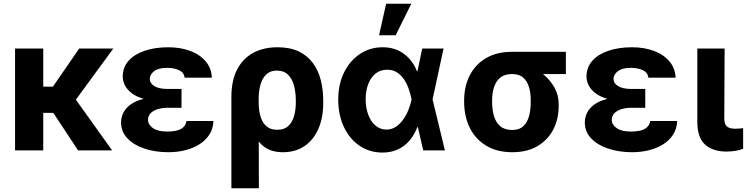

<svg xmlns="http://www.w3.org/2000/svg" viewBox="-20 -806 4008 1029"><path d="M211.7 -545.9V0H60.7V-545.9ZM587.3 -545.9 335 -201.2H185.5L173.8 -341.4H263.5L404.5 -545.9ZM398.4 0 253.9 -219.1 370.1 -294.9 580.9 0Z M843.3 -285.9H952.8V-228.3H876.1Q849.5 -228.3 826 -221.2Q802.4 -214.2 788 -200Q773.6 -185.8 773.3 -163.5Q773.4 -138.1 799.7 -119.5Q825.9 -100.9 875.1 -101Q925.6 -100.9 950.6 -115.2Q975.6 -129.6 979.4 -157.4H1123.9Q1122.3 -116.2 1102.2 -84.9Q1082.2 -53.6 1048.7 -32.6Q1015.2 -11.5 972.7 -0.9Q930.1 9.8 882.9 9.8Q811.5 9.8 754 -9.6Q696.4 -28.9 662.8 -64.5Q629.3 -100 628.8 -148.6Q628.8 -177.6 641.5 -202.5Q654.1 -227.3 680 -246Q706 -264.7 746.5 -275.3Q787.1 -285.9 843.3 -285.9ZM952.8 -264.6H843.3Q790.7 -264.6 752 -275.6Q713.3 -286.5 688 -305.1Q662.8 -323.6 650.4 -347Q638.1 -370.4 637.8 -395.1Q638.1 -445.9 669.6 -480.9Q701.2 -515.9 756.2 -534.3Q811.3 -552.7 882.1 -552.7Q946.7 -552.7 998.6 -533.5Q1050.5 -514.3 1081.8 -477.8Q1113.1 -441.4 1115.5 -389.8H969.6Q966.4 -416.9 940.6 -429.5Q914.7 -442.2 874.5 -442.4Q829.5 -442.2 806.3 -424.7Q783.1 -407.1 782.5 -383.4Q783.1 -359.1 807.6 -344.3Q832 -329.5 876.1 -329.3H952.8Z M1220.1 203.1V-288.5Q1220.4 -374.2 1250.7 -433.2Q1281 -492.1 1336.5 -522.4Q1392 -552.7 1467.4 -552.7Q1534.6 -552.7 1581.3 -530.2Q1628 -507.6 1657 -468.2Q1685.9 -428.7 1699.1 -377Q1712.3 -325.3 1712.3 -266.8V-257Q1712.8 -176.9 1686.9 -116.8Q1660.9 -56.8 1612.6 -23.5Q1564.3 9.8 1496.5 9.8Q1433.1 9.8 1393.9 -20.8Q1354.8 -51.5 1333 -106.2Q1311.1 -160.9 1298.8 -233L1366.2 -257.8Q1366.2 -233 1370.3 -207.1Q1374.3 -181.2 1385.1 -159.3Q1395.9 -137.3 1415.5 -123.9Q1435.1 -110.5 1465.6 -110.5Q1505 -110.5 1526.7 -132.3Q1548.3 -154 1557 -187.7Q1565.7 -221.5 1565.4 -257V-266.8Q1565.4 -310.4 1555.8 -346.9Q1546.1 -383.4 1523.8 -405.6Q1501.5 -427.7 1463.3 -427.7Q1428 -427.7 1406.5 -406.7Q1385 -385.7 1375.5 -350.8Q1366 -315.9 1366.2 -274.2L1367.4 203.1Z M2028.5 11.7Q1959.9 11 1906.6 -25.1Q1853.4 -61.3 1823.2 -125.3Q1793.1 -189.4 1792.6 -272.5Q1793.1 -355.9 1824.5 -418.8Q1856 -481.8 1909.8 -517.3Q1963.7 -552.7 2030.5 -552.7Q2096.9 -552.7 2144.3 -517.8Q2191.8 -482.8 2214.5 -424.4H2260.5L2297.9 -274.4L2364.5 0H2248.2L2185.5 -274.4Q2180.2 -301.5 2170.6 -329.2Q2161 -356.8 2145.6 -380.1Q2130.1 -403.3 2107.8 -417.9Q2085.5 -432.4 2055.1 -432.4Q2019.1 -432.4 1993.3 -412.1Q1967.5 -391.7 1953.7 -356Q1939.8 -320.3 1939.8 -273.8Q1939.8 -227.1 1953.9 -190.3Q1967.9 -153.6 1992.9 -132.7Q2018 -111.7 2050.8 -111.5Q2079.2 -111.5 2101.7 -126.6Q2124.2 -141.7 2141.2 -165.8Q2158.1 -189.9 2169.2 -217.9Q2180.3 -245.8 2185.5 -271.5L2242.8 -545.9H2357.2L2297.9 -271.5L2260.5 -124.2H2216.4Q2202 -85.5 2176.6 -54.8Q2151.2 -24 2114.6 -6.2Q2077.9 11.7 2028.5 11.7ZM2011.5 -617 2049.4 -785.9H2184.2L2100.6 -617Z M2467.5 -258.8V-269.5Q2467.8 -343.4 2497.5 -401.8Q2527.1 -460.3 2584.6 -494.3Q2642 -528.3 2724.5 -528.3Q2736 -521.9 2746.6 -505.7Q2757.1 -489.6 2774.2 -472.8Q2791.2 -456 2821.6 -446.5Q2860.4 -433.9 2895.3 -404.7Q2930.2 -375.5 2952.3 -335.3Q2974.4 -295.1 2974.1 -249V-238.3Q2974.4 -168.7 2945.4 -112.4Q2916.4 -56.1 2861 -23.1Q2805.6 9.8 2725.9 9.8Q2643 9.8 2585.2 -25.5Q2527.4 -60.7 2497.6 -121.5Q2467.8 -182.3 2467.5 -258.8ZM2617.3 -269.5V-258.8Q2617.6 -217.5 2627.6 -183.5Q2637.6 -149.5 2661.3 -129.4Q2685.1 -109.4 2725.9 -109.4Q2762.8 -109.4 2784.3 -129.4Q2805.8 -149.5 2815.2 -183.5Q2824.6 -217.5 2824.3 -258.8V-269.5Q2824.6 -307.5 2815.1 -339.3Q2805.6 -371.1 2783.8 -390.3Q2762.1 -409.5 2724.5 -409.2Q2685.3 -409.5 2661.6 -390.3Q2638 -371.1 2627.8 -339.3Q2617.6 -307.5 2617.3 -269.5ZM3012.8 -528.3V-409.2H2724.5V-528.3Z M3328.6 -285.9H3438.2V-228.3H3361.4Q3334.9 -228.3 3311.3 -221.2Q3287.8 -214.2 3273.4 -200Q3259 -185.8 3258.7 -163.5Q3258.8 -138.1 3285 -119.5Q3311.2 -100.9 3360.4 -101Q3410.9 -100.9 3435.9 -115.2Q3460.9 -129.6 3464.7 -157.4H3609.3Q3607.6 -116.2 3587.6 -84.9Q3567.6 -53.6 3534.1 -32.6Q3500.6 -11.5 3458 -0.9Q3415.4 9.8 3368.3 9.8Q3296.9 9.8 3239.3 -9.6Q3181.7 -28.9 3148.2 -64.5Q3114.6 -100 3114.2 -148.6Q3114.2 -177.6 3126.8 -202.5Q3139.5 -227.3 3165.4 -246Q3191.3 -264.7 3231.9 -275.3Q3272.5 -285.9 3328.6 -285.9ZM3438.2 -264.6H3328.6Q3276.1 -264.6 3237.4 -275.6Q3198.6 -286.5 3173.4 -305.1Q3148.1 -323.6 3135.8 -347Q3123.4 -370.4 3123.1 -395.1Q3123.4 -445.9 3155 -480.9Q3186.5 -515.9 3241.6 -534.3Q3296.7 -552.7 3367.5 -552.7Q3432 -552.7 3483.9 -533.5Q3535.8 -514.3 3567.1 -477.8Q3598.4 -441.4 3600.9 -389.8H3455Q3451.8 -416.9 3425.9 -429.5Q3400.1 -442.2 3359.9 -442.4Q3314.8 -442.2 3291.7 -424.7Q3268.5 -407.1 3267.9 -383.4Q3268.5 -359.1 3292.9 -344.3Q3317.4 -329.5 3361.4 -329.3H3438.2Z M3717.2 -545.9H3863.5L3861.7 -170.5Q3862.5 -138.3 3877.1 -127.2Q3891.7 -116.2 3919.5 -116.2Q3933.7 -116.2 3944 -117.2Q3954.4 -118.2 3962.7 -118.9V-8.2Q3944 -1.6 3921 2.4Q3897.9 6.4 3872.7 6.2Q3801.3 6.4 3759.3 -30.6Q3717.3 -67.6 3717.2 -152.9Z"/></svg>

Font: Inter
Style: Regular
Weight: 400
Designer: Rasmus Andersson
Foundry: rsms
Version: Version 4.000;git-8c9346024